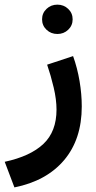

<svg xmlns="http://www.w3.org/2000/svg" viewBox="-39 -546 416 831"><path d="M143.1 -462.4Q143.1 -489.3 162.4 -507.6Q181.6 -525.9 209.5 -525.9Q236.8 -525.9 256.1 -507.6Q275.4 -489.3 275.4 -462.4Q275.4 -435.5 256.1 -417.2Q236.8 -398.9 209.5 -398.9Q181.6 -398.9 162.4 -417.2Q143.1 -435.5 143.1 -462.4ZM23.4 265.1 -18.6 154.3Q92.3 130.4 148.9 76.9Q205.6 23.4 205.6 -71.8Q205.6 -115.2 193.4 -167Q181.2 -218.8 165 -266.1L277.3 -303.2Q295.9 -251.5 305.4 -194.8Q314.9 -138.2 314.9 -85.4Q314.9 56.6 238.5 147Q162.1 237.3 23.4 265.1Z"/></svg>

Font: Vazirmatn RD FD SemiBold
Style: Regular
Weight: 600
Designer: Saber Rastikerdar
Foundry: Saber Rastikerdar
Version: Version 33.003